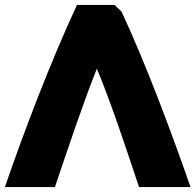

<svg xmlns="http://www.w3.org/2000/svg" viewBox="-45 -738 797 783"><path d="M732 25H522C465 -146 406 -324 350 -458C294 -318 231 -129 179 25H-25C51 -197 161 -486 269 -718H422L451 -690C553 -471 659 -185 732 25Z"/></svg>

Font: Repo Black
Style: Regular
Weight: 900
Designer: Stefan Peev
Foundry: Context Ltd
Version: Version 1.502